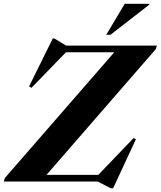

<svg xmlns="http://www.w3.org/2000/svg" viewBox="-53 -955 845 1010"><path d="M772 -715 766.5 -696.5 191.5 -35H464L650 -229L662 -222.5L542 35.5H530L461 0H-33L-27.5 -18.5L548 -680H294L112.5 -493L100 -500.5L224.5 -752.5H233.5L295 -715ZM506 -772 603 -935H732.5V-930.5L528 -772Z"/></svg>

Font: Newsreader Display
Style: Bold Italic
Weight: 700
Italic angle: -17°
Designer: Hugues Gentile
Foundry: Production Type
Version: Version 1.001